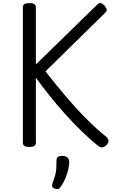

<svg xmlns="http://www.w3.org/2000/svg" viewBox="-20 -982 771 1301"><path d="M179 14Q157 14 146 7Q135 0 135 -15V-934Q135 -961 179 -961Q223 -961 223 -934V-545L640 -952Q653 -965 664 -961.5Q675 -958 688 -944Q702 -928 703 -917.5Q704 -907 694 -897L288 -498Q363 -403 431.5 -322.5Q500 -242 566.5 -175.5Q633 -109 701 -54Q712 -46 715 -30.5Q718 -15 699 4Q686 16 672 16.5Q658 17 643 5Q585 -42 528.5 -97.5Q472 -153 418.5 -212.5Q365 -272 316 -333.5Q267 -395 223 -456V-15Q223 0 212.5 7Q202 14 179 14ZM349 296Q337 291 334 282.5Q331 274 336 259Q348 228 354 205Q360 182 361.5 158.5Q363 135 363 105Q363 88 372.5 81Q382 74 401 74Q424 74 436.5 85Q449 96 449 115Q449 140 442 169Q435 198 423 226.5Q411 255 395 279Q385 295 375 298Q365 301 349 296Z"/></svg>

Font: Playwrite HU
Style: Regular
Weight: 400
Designer: Veronika Burian, José Scaglione
Foundry: TypeTogether
Version: Version 1.002